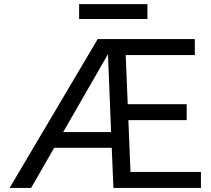

<svg xmlns="http://www.w3.org/2000/svg" viewBox="-20 -918 1029 938"><path d="M961.6 -78.1V0H534.1L525.9 -196H244.7L132.1 0H27L457.4 -727.3H931.8V-649.1H594.1L604 -409.1H892V-331H607.2L617.5 -78.1ZM288.7 -272.7H522.7L507.5 -653.4ZM700.3 -897.7V-825.3H366.5V-897.7Z"/></svg>

Font: Interface
Style: Regular
Weight: 400
Designer: Rasmus Andersson
Foundry: rsms
Version: Version 1.8